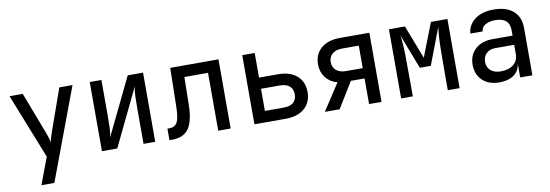

<svg xmlns="http://www.w3.org/2000/svg" viewBox="-56 -942 4311 1504"><g transform="rotate(-10 2100.0 -190.0)"><path d="M175 180 255 -33 50 -550H155L279 -225Q287 -204 295 -180Q303 -156 306 -138Q309 -156 316 -180Q323 -204 331 -225L446 -550H551L278 180Z M688 0V-550H781V-262Q781 -218 779.5 -171Q778 -124 769 -93L990 -550H1112V0H1019V-289Q1019 -333 1020.5 -379.5Q1022 -426 1030 -456L810 0Z M1224 7V-85H1241Q1284 -85 1302 -118.5Q1320 -152 1322 -237L1328 -550H1712V0H1613V-460H1425L1421 -232Q1418 -107 1376.5 -50Q1335 7 1247 7Z M1901 0V-550H2000V-354H2152Q2246 -354 2300.5 -306.5Q2355 -259 2355 -177Q2355 -95 2300 -47.5Q2245 0 2152 0ZM2000 -89H2150Q2200 -89 2226.5 -111.5Q2253 -134 2253 -177Q2253 -219 2226.5 -242Q2200 -265 2150 -265H2000Z M2461 0 2599 -211Q2541 -226 2507 -270Q2473 -314 2473 -375Q2473 -456 2528 -503Q2583 -550 2678 -550H2912V0H2813V-204H2704L2579 0ZM2679 -286H2813V-465H2679Q2631 -465 2602.5 -441Q2574 -417 2574 -375Q2574 -334 2602.5 -310Q2631 -286 2679 -286Z M3068 0V-550H3195L3298 -283L3402 -550H3533V0H3439V-87Q3439 -218 3440.5 -325.5Q3442 -433 3452 -502L3341 -211H3254L3148 -486Q3158 -424 3159.5 -325Q3161 -226 3161 -87V0Z M3849 10Q3764 10 3714.5 -37.5Q3665 -85 3665 -162Q3665 -239 3716.5 -286Q3768 -333 3852 -333H4013V-375Q4013 -476 3901 -476Q3851 -476 3820.5 -457.5Q3790 -439 3788 -406H3690Q3695 -473 3751 -516.5Q3807 -560 3901 -560Q4002 -560 4057 -512Q4112 -464 4112 -377V0H4015V-101H4013Q4006 -50 3962.5 -20Q3919 10 3849 10ZM3875 -73Q3938 -73 3975.5 -103.5Q4013 -134 4013 -187V-260H3861Q3818 -260 3791.5 -234.5Q3765 -209 3765 -167Q3765 -124 3794 -98.5Q3823 -73 3875 -73Z"/></g></svg>

Font: JetBrainsMono NFM Medium
Style: Regular
Weight: 500
Monospace: yes
Designer: Philipp Nurullin, Konstantin Bulenkov
Foundry: JetBrains
Version: Version 2.304; ttfautohint (v1.8.4.7-5d5b);Nerd Fonts 3.3.0